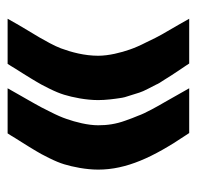

<svg xmlns="http://www.w3.org/2000/svg" viewBox="-26 -496 519 507"><g transform="rotate(-90 233.5 -242.5)"><path d="M253.9 -481.9H220.2H145.5H134.8L128.9 -472.7C126.5 -468.3 119.6 -457.5 109.4 -441.4C99.1 -424.8 91.8 -413.1 87.9 -406.2C83.5 -399.4 77.6 -388.2 69.8 -372.6C62 -356.9 56.6 -343.8 53.2 -332.5C46.4 -310.1 39.1 -275.4 39.1 -242.7C39.1 -168 71.8 -97.7 129.9 -11.2L135.7 -2.4H146H220.2H253.9L237.3 -31.7C228 -47.9 221.2 -60.1 216.8 -67.9C212.4 -75.2 206.1 -86.4 198.2 -101.1C190.4 -115.7 184.6 -127.9 181.2 -137.7C177.2 -147 172.9 -158.2 168.5 -170.9C159.2 -196.3 156.2 -219.2 156.2 -242.7C156.2 -270 164.6 -302.7 172.9 -326.2C176.8 -337.9 183.1 -352.5 191.9 -369.6C200.2 -386.7 207.5 -400.4 212.9 -409.7C218.3 -418.9 226.1 -433.6 237.3 -452.6ZM437.5 -481.9H403.8H329.1H318.4L312.5 -472.7C310.1 -468.3 303.2 -457.5 293 -441.4C282.7 -424.8 275.4 -413.1 271.5 -406.2C267.1 -399.4 261.2 -388.2 253.4 -372.6C245.6 -356.9 240.2 -343.8 236.8 -332.5C230 -310.1 222.7 -275.4 222.7 -242.7C222.7 -222.7 225.6 -200.7 228 -185.1C229 -176.8 231.4 -168 234.9 -158.2C242.2 -136.2 241.7 -131.8 252.9 -110.4C258.3 -100.1 261.7 -93.3 263.7 -89.4C265.1 -85.4 269.5 -78.1 276.4 -67.9C282.7 -57.6 286.6 -51.3 288.1 -49.3C289.6 -46.9 293.9 -40.5 301.3 -29.3C308.6 -18.1 313 -12.2 313.5 -11.2L319.3 -2.4H329.6H403.8H437.5L420.9 -31.7C409.7 -50.8 401.4 -65.4 396 -74.7C390.6 -84 383.8 -97.7 375.5 -115.2C366.7 -132.3 360.4 -147 356.4 -158.7C348.1 -182.1 339.8 -214.8 339.8 -242.7C339.8 -278.8 349.1 -313.5 359.4 -341.3C365.7 -358.4 379.9 -383.3 387.7 -397C394.5 -408.7 414.1 -441.4 420.9 -452.6Z"/></g></svg>

Font: Shabnam
Style: Bold
Weight: 700
Foundry: DejaVu fonts team - Redesigned by Saber Rastikerdar - Based on Vazir font
Version: Version 5.0.1